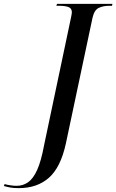

<svg xmlns="http://www.w3.org/2000/svg" viewBox="-168 -734 602 994"><path d="M-71 240Q-96 240 -113.5 237Q-131 234 -148 229L-144 219Q-131 223 -113.5 225.5Q-96 228 -82 228Q-49 228 -22.5 209.5Q4 191 24.5 145.5Q45 100 60 19L200 -645Q201 -651 202.5 -658Q204 -665 204 -670Q204 -691 186.5 -697.5Q169 -704 140 -704H124L127 -714H414L412 -704H397Q366 -704 343 -693Q320 -682 311 -642L173 9Q146 133 85 186.5Q24 240 -71 240Z"/></svg>

Font: Noto Serif Display SemiCondensed Medium
Style: Italic
Weight: 500
Width: 4
Italic angle: -12°
Designer: Monotype Design Team
Foundry: Monotype Imaging Inc.
Version: Version 2.009